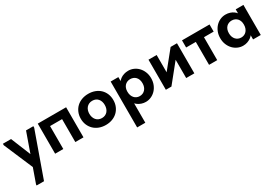

<svg xmlns="http://www.w3.org/2000/svg" viewBox="45 -1374 3625 2523"><g transform="rotate(-30 1858.0 -112.5)"><path d="M116.8 240H228.8L468.8 -433.8L469.5 -456.5H358.2L116.8 224.7ZM205.8 31.5 271.8 -110 131 -456.5H7.2V-433.8Z M536.2 0H660V-348H842.5V0H966.3V-456.5H536.2Z M1305 7.2Q1357.5 7.2 1402.6 -9.5Q1447.8 -26.2 1480.8 -57.2Q1513.8 -88.2 1532.6 -131.8Q1551.5 -175.3 1551.5 -228.8Q1551.5 -281.5 1533.4 -324.9Q1515.3 -368.3 1482.6 -399.4Q1450 -430.5 1404.5 -447.5Q1359 -464.5 1305 -464.5Q1251.8 -464.5 1206.5 -447.9Q1161.2 -431.3 1128.2 -400.4Q1095.2 -369.5 1076.4 -325.8Q1057.5 -282 1057.5 -228.8Q1057.5 -176 1076 -132.9Q1094.5 -89.8 1127.2 -58.4Q1160 -27 1205.5 -9.9Q1251 7.2 1305 7.2ZM1305 -97.5Q1277 -97.5 1255 -107.6Q1233 -117.8 1217.9 -135.6Q1202.8 -153.5 1195 -177.6Q1187.3 -201.8 1187.3 -228.8Q1187.3 -256.5 1195.3 -280.4Q1203.3 -304.2 1218.5 -321.6Q1233.8 -339 1255.4 -349Q1277 -359 1305 -359Q1333 -359 1354.6 -349.4Q1376.2 -339.7 1391.4 -322Q1406.5 -304.2 1414.1 -280.7Q1421.7 -257.2 1421.7 -228.8Q1421.7 -200.3 1413.7 -176.1Q1405.7 -152 1390.6 -134.5Q1375.5 -117 1353.9 -107.3Q1332.3 -97.5 1305 -97.5Z M1766 240V-111V-125.5V-325.5L1759 -332.5V-456.5H1642.2V-332.5V-325.5V240ZM1911.5 7.2Q1952.8 7.2 1991.4 -9.8Q2030 -26.8 2059.8 -57.8Q2089.5 -88.8 2107.4 -132.4Q2125.3 -176 2125.3 -229Q2125.3 -282 2107.6 -325.1Q2090 -368.3 2060.6 -399.3Q2031.3 -430.3 1992.6 -447.4Q1954 -464.5 1911.5 -464.5Q1875.5 -464.5 1844.6 -454.4Q1813.8 -444.3 1790.5 -427Q1767.3 -409.8 1752.8 -387.9Q1738.3 -366 1736 -342V-234.5H1766Q1766 -260.8 1774 -283.1Q1782 -305.5 1796.8 -321.6Q1811.5 -337.7 1832.6 -347Q1853.8 -356.2 1879.3 -356.2Q1902.2 -356.2 1923.1 -348.4Q1944 -340.5 1959.9 -324.5Q1975.7 -308.5 1984.9 -284.5Q1994 -260.5 1994 -228.5Q1994 -198.5 1985.4 -174.5Q1976.7 -150.5 1961.1 -133.5Q1945.5 -116.5 1924.5 -107.6Q1903.5 -98.8 1879 -98.8Q1854.3 -98.8 1833.4 -108.1Q1812.5 -117.5 1797.8 -134.4Q1783 -151.3 1774.5 -174.9Q1766 -198.5 1766 -226.8H1731V-120.8Q1736.8 -94.3 1752.9 -70.9Q1769 -47.5 1792.9 -30.4Q1816.8 -13.3 1847.3 -3Q1877.8 7.2 1911.5 7.2Z M2216.2 0H2300.8L2591 -359.7L2524.7 -352.5V0H2648.5V-456.5H2552L2253.7 -87.5L2340 -94.8V-456.5H2216.2Z M2871.7 0H2995.5V-348H3142.5V-456.5H2724.7V-348H2871.7Z M3539.7 0H3656.5V-325.5V-332.5V-456.5H3539.7V-332.5L3532.7 -325.5V-126L3539.7 -111ZM3387.2 7.2Q3421.7 7.2 3451.9 -3Q3482 -13.3 3505.9 -30.4Q3529.7 -47.5 3545.9 -70.9Q3562 -94.3 3567.8 -120.8V-226.8H3532.7Q3532.7 -198.5 3524.2 -174.9Q3515.7 -151.3 3501 -134.4Q3486.2 -117.5 3465.4 -108.1Q3444.5 -98.8 3419.8 -98.8Q3395.3 -98.8 3374.3 -107.6Q3353.3 -116.5 3337.6 -133.5Q3322 -150.5 3313.4 -174.5Q3304.8 -198.5 3304.8 -228.5Q3304.8 -260.5 3313.9 -284.5Q3323 -308.5 3338.9 -324.5Q3354.8 -340.5 3375.8 -348.4Q3396.8 -356.2 3419.5 -356.2Q3445 -356.2 3466.1 -347Q3487.2 -337.7 3502 -321.6Q3516.7 -305.5 3524.7 -283.1Q3532.7 -260.8 3532.7 -234.5H3562.8V-342Q3560.5 -366 3546 -387.9Q3531.5 -409.8 3508.2 -427Q3485 -444.3 3454.1 -454.4Q3423.2 -464.5 3387.2 -464.5Q3344.7 -464.5 3306.1 -447.4Q3267.5 -430.3 3238.1 -399.3Q3208.7 -368.3 3191.1 -325.1Q3173.5 -282 3173.5 -229Q3173.5 -176 3191.4 -132.4Q3209.2 -88.8 3239 -57.8Q3268.7 -26.8 3307.4 -9.8Q3346 7.2 3387.2 7.2Z"/></g></svg>

Font: Tilda Sans VF
Style: Regular
Weight: 400
Designer: ParaType Ltd
Foundry: ParaType Ltd
Version: Version 1.010